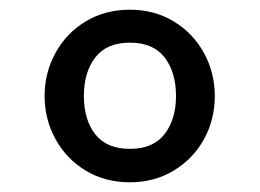

<svg xmlns="http://www.w3.org/2000/svg" viewBox="-20 -727 537 396"><path d="M72 -529Q72 -577 94.5 -618Q117 -659 157 -683Q197 -707 248 -707Q298 -707 338 -683Q378 -659 400.5 -618Q423 -577 423 -529Q423 -480 400.5 -439.5Q378 -399 338 -375Q298 -351 248 -351Q197 -351 157 -375Q117 -399 94.5 -440Q72 -481 72 -529ZM343 -529Q343 -578 319.5 -608.5Q296 -639 248 -639Q200 -639 176.5 -608.5Q153 -578 153 -529Q153 -480 176.5 -450Q200 -420 248 -420Q296 -420 319.5 -450.5Q343 -481 343 -529Z"/></svg>

Font: Hanken Grotesk
Style: Bold
Weight: 700
Designer: Alfredo Marco Pradil
Foundry: Hanken Design Co.
Version: Version 3.014